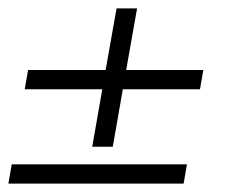

<svg xmlns="http://www.w3.org/2000/svg" viewBox="-25 -502 545 458"><path d="M452 -289H268L244 -152H195L219 -289H34L42 -335H227L253 -482H302L276 -335H460ZM413 -64H-5L3 -110H421Z"/></svg>

Font: Spectral SC
Style: Italic
Weight: 400
Italic angle: -10°
Designer: Jean-Baptiste Levee
Foundry: Production Type
Version: Version 2.001